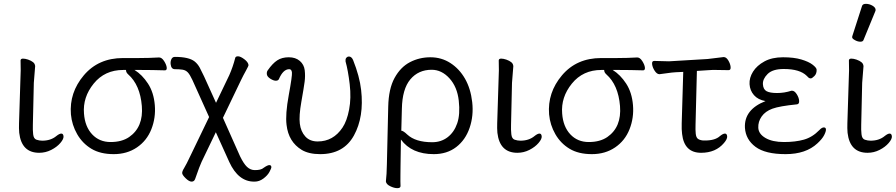

<svg xmlns="http://www.w3.org/2000/svg" viewBox="-20 -784 4661 999"><path d="M86 -364Q89 -419 87 -470Q88 -479 99.5 -479Q111 -479 126 -474Q160 -462 162 -444L163 -441L156 -353L151 -135Q150 -109 152.5 -85.5Q155 -62 170 -57Q185 -52 200 -52Q244 -52 273 -76Q289 -89 299 -89Q309 -89 310.5 -75Q312 -61 294 -40Q276 -19 246.5 -4Q217 11 184 11Q92 11 80 -93Q78 -117 79 -143Z M838 -418Q771 -420 711 -420H680Q720 -395 750 -349Q780 -303 785.5 -237Q791 -171 767.5 -111.5Q744 -52 692.5 -17Q641 18 571.5 18Q502 18 455.5 -10Q409 -38 381.5 -86Q354 -134 349 -189Q340 -302 416 -392Q492 -482 620 -482H702Q756 -482 807 -485H808Q822 -485 834 -466Q846 -447 847.5 -432.5Q849 -418 838 -418ZM635 -420H621Q525 -420 467.5 -349Q410 -278 417 -193Q422 -125 459.5 -85Q497 -45 555.5 -45Q614 -45 652 -71Q727 -123 718 -232.5Q709 -342 647 -397Q636 -407 636 -417Z M890 -424Q871 -424 868 -449Q866 -463 871.5 -475.5Q877 -488 890 -488Q963 -488 993 -464Q1009 -451 1019.5 -431.5Q1030 -412 1042 -386L1104 -249L1173 -393Q1192 -436 1204 -483Q1206 -491 1218.5 -491Q1231 -491 1251 -476Q1271 -461 1273 -446Q1274 -442 1260 -417Q1246 -392 1234 -367L1140 -171L1229 29Q1248 68 1265 84Q1282 100 1303 101Q1338 102 1352 89Q1372 75 1381.5 75Q1391 75 1392 85Q1392 92 1382 110.5Q1372 129 1350.5 145Q1329 161 1305 161H1302Q1220 161 1173 59L1103 -96L1029 58Q1020 76 995 148Q990 161 977 161Q964 161 946.5 144Q929 127 928 117.5Q927 108 938 90.5Q949 73 973 22L1068 -175L981 -368Q968 -396 957 -407.5Q946 -419 929.5 -421.5Q913 -424 890 -424Z M1778 -464V-468Q1777 -478 1782.5 -484Q1788 -490 1795 -490Q1809 -490 1817 -472Q1851 -387 1859 -316Q1875 -176 1821.5 -79Q1768 18 1646 18Q1587 18 1550 -4Q1481 -46 1471 -134Q1464 -189 1482.5 -289.5Q1501 -390 1499 -407Q1497 -424 1485 -424Q1453 -424 1431 -372Q1427 -364 1415 -364Q1403 -364 1386.5 -374.5Q1370 -385 1368.5 -397.5Q1367 -410 1373 -418Q1398 -454 1422.5 -470Q1447 -486 1482.5 -486Q1518 -486 1540 -467Q1562 -448 1565.5 -418.5Q1569 -389 1565 -358.5Q1561 -328 1548 -254.5Q1535 -181 1540 -140.5Q1545 -100 1568.5 -74Q1592 -48 1633 -48Q1714 -48 1762 -120Q1785 -154 1796.5 -214Q1808 -274 1799.5 -346Q1791 -418 1778 -464Z M2237 18Q2122 18 2066 -58L2064 79Q2064 88 2063.5 126.5Q2063 165 2064 184Q2064 195 2047.5 195Q2031 195 2010.5 185Q1990 175 1988 161V158Q1992 125 1993 71L2000 -229Q2002 -322 2033 -378.5Q2064 -435 2113 -460.5Q2162 -486 2219.5 -486Q2277 -486 2323.5 -456Q2370 -426 2399.5 -374.5Q2429 -323 2437 -252.5Q2445 -182 2423.5 -119Q2402 -56 2354 -19Q2306 18 2237 18ZM2068 -104Q2078 -104 2099 -84Q2142 -44 2229 -44Q2275 -44 2309 -70Q2343 -96 2359 -142.5Q2375 -189 2367 -260.5Q2359 -332 2318.5 -376.5Q2278 -421 2226 -421Q2157 -421 2115 -371Q2073 -321 2071 -218Z M2574 -364Q2577 -419 2575 -470Q2576 -479 2587.5 -479Q2599 -479 2614 -474Q2648 -462 2650 -444L2651 -441L2644 -353L2639 -135Q2638 -109 2640.5 -85.5Q2643 -62 2658 -57Q2673 -52 2688 -52Q2732 -52 2761 -76Q2777 -89 2787 -89Q2797 -89 2798.5 -75Q2800 -61 2782 -40Q2764 -19 2734.5 -4Q2705 11 2672 11Q2580 11 2568 -93Q2566 -117 2567 -143Z M3326 -418Q3259 -420 3199 -420H3168Q3208 -395 3238 -349Q3268 -303 3273.5 -237Q3279 -171 3255.5 -111.5Q3232 -52 3180.5 -17Q3129 18 3059.5 18Q2990 18 2943.5 -10Q2897 -38 2869.5 -86Q2842 -134 2837 -189Q2828 -302 2904 -392Q2980 -482 3108 -482H3190Q3244 -482 3295 -485H3296Q3310 -485 3322 -466Q3334 -447 3335.5 -432.5Q3337 -418 3326 -418ZM3123 -420H3109Q3013 -420 2955.5 -349Q2898 -278 2905 -193Q2910 -125 2947.5 -85Q2985 -45 3043.5 -45Q3102 -45 3140 -71Q3215 -123 3206 -232.5Q3197 -342 3135 -397Q3124 -407 3124 -417Z M3771 -419 3706 -420Q3696 -420 3686 -420Q3676 -420 3668 -419L3606 -415L3599 -136Q3598 -108 3600 -88.5Q3602 -69 3611 -62Q3620 -55 3638 -53H3649Q3701 -53 3726 -76Q3742 -89 3752 -89Q3762 -89 3763.5 -75Q3765 -61 3747 -40Q3704 11 3628 11Q3540 11 3529 -87Q3526 -110 3527 -142L3535 -410L3494 -408Q3476 -407 3449.5 -403Q3423 -399 3412 -398H3411Q3398 -398 3386.5 -415.5Q3375 -433 3373 -450Q3371 -467 3384 -467L3461 -465L3662 -477Q3683 -479 3707.5 -482.5Q3732 -486 3744 -487H3746Q3759 -487 3769.5 -469.5Q3780 -452 3781.5 -435.5Q3783 -419 3771 -419Z M4098 -312H4101Q4114 -312 4125.5 -294Q4137 -276 4138 -259Q4139 -242 4126 -241Q4036 -232 3999 -218.5Q3962 -205 3943 -178Q3924 -151 3925.5 -119Q3927 -87 3963 -66Q3999 -45 4059 -45Q4119 -45 4163 -57.5Q4207 -70 4243 -107Q4256 -121 4266.5 -121Q4277 -121 4277.5 -110.5Q4278 -100 4268 -80.5Q4258 -61 4233 -38Q4173 18 4067.5 18Q3962 18 3911 -20Q3860 -58 3856 -119Q3851 -214 3963 -258Q3924 -265 3903 -289Q3882 -313 3880 -346Q3878 -379 3898 -411Q3918 -443 3957.5 -464.5Q3997 -486 4054 -486Q4111 -486 4149.5 -474.5Q4188 -463 4208 -447.5Q4228 -432 4229 -422Q4230 -401 4217.5 -388.5Q4205 -376 4198.5 -376Q4192 -376 4187 -380L4178 -389Q4142 -425 4058 -425Q4000 -425 3974 -399Q3948 -373 3949.5 -346Q3951 -319 3968.5 -309.5Q3986 -300 4023.5 -300Q4061 -300 4098 -312Z M4465 -752Q4468 -764 4485.5 -764Q4503 -764 4519.5 -754.5Q4536 -745 4536 -732Q4536 -729 4535 -727L4473 -576Q4470 -567 4456.5 -567Q4443 -567 4428.5 -575Q4414 -583 4414 -589.5Q4414 -596 4415 -597ZM4396 -364Q4399 -419 4397 -470Q4398 -479 4409.5 -479Q4421 -479 4436 -474Q4470 -462 4472 -444L4473 -441L4466 -353L4461 -135Q4460 -109 4462.5 -85.5Q4465 -62 4480 -57Q4495 -52 4510 -52Q4554 -52 4583 -76Q4599 -89 4609 -89Q4619 -89 4620.5 -75Q4622 -61 4604 -40Q4586 -19 4556.5 -4Q4527 11 4494 11Q4402 11 4390 -93Q4388 -117 4389 -143Z"/></svg>

Font: ToneOZ-Pinyin-WenKai-Regular
Style: Regular
Weight: 400
Designer: Fontworks Inc.
Foundry: ToneOZ
Version: Version 0.240331